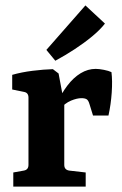

<svg xmlns="http://www.w3.org/2000/svg" viewBox="-20 -688 450 708"><path d="M188 -303Q206 -343 228.5 -372.5Q251 -402 277.5 -418Q304 -434 333 -434Q345 -434 363 -430.5Q381 -427 391 -422Q395 -391 392 -347Q389 -303 380 -262H323L310 -304Q306 -318 299.5 -322Q293 -326 280 -326Q264 -326 242 -317Q220 -308 200 -285ZM217 -305V-80Q217 -62 235 -59L296 -52V0H29V-52L68 -59Q85 -62 85 -80V-328Q85 -346 69 -349L25 -358V-412Q60 -422 100.5 -427Q141 -432 175 -433L196 -417ZM151 -504 295 -668 367 -601Q349 -578 320 -554Q291 -530 256 -507Q221 -484 184 -464Z"/></svg>

Font: Rasa
Style: Regular
Weight: 400
Designer: Anna Giedrys (Yrsa+Rasa design), David Brezina (Yrsa art-direction, Rasa art-direction, design)
Foundry: Rosetta Type Foundry
Version: Version 2.004